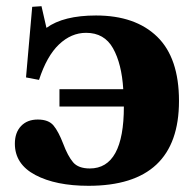

<svg xmlns="http://www.w3.org/2000/svg" viewBox="-20 -590 626 620"><path d="M28 -126Q28 -162 48 -183Q68 -204 102 -204Q137 -204 153 -184.5Q169 -165 184 -126Q199 -86 216 -66Q233 -46 270 -46Q380 -46 380 -246H172V-302H378Q373 -384 345 -434Q317 -484 258 -484Q210 -484 170.5 -446.5Q131 -409 106 -332L64 -340L84 -568L114 -570L130 -500Q185 -540 290 -540Q417 -540 487.5 -471.5Q558 -403 558 -264Q558 10 266 10Q160 10 94 -25Q28 -60 28 -126Z"/></svg>

Font: Minipax
Style: Bold
Weight: 700
Designer: Raphaël Ronot, Igor Stepanchenko (Cyrillic)
Foundry: steppetype
Version: Version 1.002